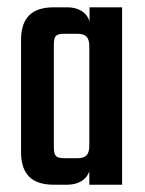

<svg xmlns="http://www.w3.org/2000/svg" viewBox="-20 -508 400 528"><path d="M128.1 -227.4H37.9V-399.5Q37.9 -442.8 59.8 -465.4Q81.7 -487.9 128.2 -487.9H163.6Q194 -487.9 212 -472Q230 -456.1 230 -420.4V-352.5H225.6V-380.3Q225.6 -399.5 217.9 -407.3Q210.2 -415.1 193 -415.1H157.9Q140.1 -415.1 134.1 -409.6Q128.1 -404.1 128.1 -386ZM315.8 0H225.6V-418.2L226.2 -424.5V-487.9H315.8ZM37.9 -260.6H128.1V-102Q128.1 -84.7 134.1 -78.8Q140.1 -72.9 157.9 -72.9H193Q210.2 -72.9 217.9 -80.7Q225.6 -88.4 225.6 -107.6V-133.8H230V-67.5Q230 -31.8 212 -15.9Q194 0 163.6 0H128.2Q81.7 0 59.8 -22.5Q37.9 -45.1 37.9 -88.5Z"/></svg>

Font: Teko Variable Light
Style: Regular
Weight: 300
Designer: Manushi Parikh, Jonny Pinhorn
Foundry: Indian Type Foundry
Version: Version 3.000